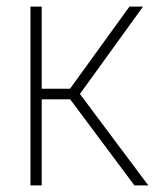

<svg xmlns="http://www.w3.org/2000/svg" viewBox="-20 -560 468 580"><path d="M386 0 180 -276 371 -540H412L217 -270V-282L428 0ZM72 0V-540H106V0ZM98 -260V-292H200V-260Z"/></svg>

Font: Encode Sans Condensed Thin
Style: Regular
Weight: 100
Width: 3
Designer: Multiple Designers
Foundry: Impallari Type
Version: Version 3.002